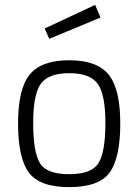

<svg xmlns="http://www.w3.org/2000/svg" viewBox="-20 -757 567 787"><path d="M263.5 -510Q378 -510 425.5 -451Q473 -392 473 -251Q473 -110 429.5 -50Q386 10 264 10Q142 10 98 -50Q54 -110 54 -251Q54 -392 101.5 -451Q149 -510 263.5 -510ZM263.5 -43Q356 -43 384 -89Q412 -135 412 -252.5Q412 -370 380.5 -413.5Q349 -457 264 -457Q179 -457 147.5 -414Q116 -371 116 -252.5Q116 -134 143.5 -88.5Q171 -43 263.5 -43ZM163 -640 370 -737 392 -685 182 -598Z"/></svg>

Font: Titillium Web Light
Style: Regular
Weight: 300
Version: Version 1.002;PS 57.000;hotconv 1.0.70;makeotf.lib2.5.55311